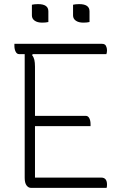

<svg xmlns="http://www.w3.org/2000/svg" viewBox="-20 -913 590 933"><path d="M131 0Q118 0 109 -12Q100 -24 100 -49V-650H73Q62 -650 56 -662Q50 -674 50 -690V-700H476Q490 -700 495 -690Q500 -680 500 -669Q500 -658 497 -650H139L136 -645Q144 -635 147 -622Q150 -609 150 -589V-350H397Q408 -350 414 -338.5Q420 -327 420 -310V-300H150V-50H472Q500 -50 500 -16Q500 -6 498 0ZM135 -890Q147 -893 165 -893Q215 -893 215 -858V-806Q203 -803 185 -803Q162 -803 148.5 -812.5Q135 -822 135 -838ZM335 -890Q347 -893 365 -893Q415 -893 415 -858V-806Q403 -803 385 -803Q362 -803 348.5 -812.5Q335 -822 335 -838Z"/></svg>

Font: Recursive Sn Csl St Lt
Style: Regular
Weight: 300
Version: Version 1.079;hotconv 1.0.112;makeotfexe 2.5.65598; ttfautoh